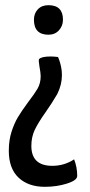

<svg xmlns="http://www.w3.org/2000/svg" viewBox="-20 -526 346 741"><path d="M167 -392Q111 -392 111 -450Q111 -474 126 -490Q141 -506 167 -506Q223 -506 223 -450Q223 -426 207.5 -409Q192 -392 167 -392ZM14 56Q14 15 24.5 -17.5Q35 -50 49 -73.5Q63 -97 88 -131Q114 -165 125 -184Q137 -205 137 -232Q137 -244 132 -271Q128 -295 131 -298Q140 -308 176 -308Q188 -308 204 -306Q205 -304 208.5 -294.5Q212 -285 215.5 -269.5Q219 -254 219 -236Q219 -199 201 -163Q180 -127 156 -93Q127 -52 114 -24.5Q101 3 101 37Q101 114 182 114Q228 114 266 89Q278 119 278 153Q278 170 238.5 182.5Q199 195 153 195Q89 195 51.5 159.5Q14 124 14 56Z"/></svg>

Font: Yanone Kaffeesatz
Style: Regular
Weight: 400
Designer: Yanone (Cyrillic: Daniel Pouzeot & Huerta Tipografica)
Foundry: Yanone
Version: Version 1.100;PS 001.100;hotconv 1.0.70;makeotf.lib2.5.58329